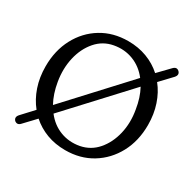

<svg xmlns="http://www.w3.org/2000/svg" viewBox="-109 -555 689 683"><g transform="rotate(30 235.0 -214.0)"><path d="M29 8.5Q18 -3 30.5 -16.5L74.5 -64Q51 -93 38 -131.2Q25 -169.5 25 -214.5Q25 -279.5 52 -330.2Q79 -381 126.5 -410Q174 -439 236 -439Q277 -439 312.2 -425.8Q347.5 -412.5 374.5 -388L417.5 -432.5Q430.5 -447 442.5 -436Q453.5 -425 441.5 -411.5L396.5 -364Q419.5 -335.5 432.2 -297.5Q445 -259.5 445 -215Q445 -150 417.8 -99.2Q390.5 -48.5 343 -19.5Q295.5 9.5 234 9.5Q193 9.5 158.2 -3.5Q123.5 -16.5 96.5 -40.5L52 6.5Q41 18 29 8.5ZM90 -188Q97.5 -142.5 116.5 -108L337 -346.5Q311.5 -379.5 275.2 -393.5Q239 -407.5 198 -400Q157 -392.5 129.8 -361Q102.5 -329.5 92 -284Q81.5 -238.5 90 -188ZM272 -29.5Q313 -37.5 340 -68.8Q367 -100 377.8 -145.5Q388.5 -191 379.5 -241.5Q372.5 -286.5 354 -320.5L133.5 -82.5Q159 -49.5 195 -35.8Q231 -22 272 -29.5Z"/></g></svg>

Font: Fraunces 144pt SuperSoft Light
Style: Regular
Weight: 300
Version: Version 1.000;[0bf87f6ff]